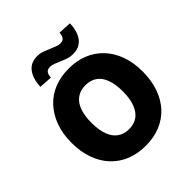

<svg xmlns="http://www.w3.org/2000/svg" viewBox="-245 -1097 1278 1278"><g transform="rotate(-45 394.0 -458.5)"><path d="M394 11Q318 11 256.5 -14Q195 -39 150.5 -86.5Q106 -134 82 -201.5Q58 -269 58 -353Q58 -437 82.5 -504Q107 -571 151.5 -619Q196 -667 257.5 -691.5Q319 -716 394 -716Q470 -716 531 -691Q592 -666 636.5 -618.5Q681 -571 705 -504Q729 -437 729 -354Q729 -270 705 -202Q681 -134 637 -86.5Q593 -39 531.5 -14Q470 11 394 11ZM394 -146Q442 -146 474.5 -169.5Q507 -193 524.5 -239.5Q542 -286 542 -353Q542 -421 525 -467Q508 -513 475 -536Q442 -559 394 -559Q347 -559 313.5 -535.5Q280 -512 263 -466Q246 -420 246 -353Q246 -286 263 -239.5Q280 -193 313.5 -169.5Q347 -146 394 -146ZM268 -757 175 -763Q178 -837 210.5 -880Q243 -923 303 -923Q333 -923 358.5 -913Q384 -903 405 -894Q422 -887 439.5 -880Q457 -873 473 -873Q498 -873 508.5 -887.5Q519 -902 520 -928L613 -923Q611 -848 578 -805.5Q545 -763 485 -763Q455 -763 429 -772.5Q403 -782 383 -791Q367 -798 349 -805Q331 -812 315 -812Q290 -812 279.5 -798Q269 -784 268 -757Z"/></g></svg>

Font: Nunito Sans 7pt SemiCondensed Black
Style: Regular
Weight: 900
Width: 4
Designer: Vernon Adams
Foundry: Vernon Adams
Version: Version 3.101;gftools[0.9.27]